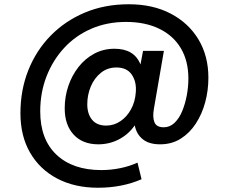

<svg xmlns="http://www.w3.org/2000/svg" viewBox="-20 -672 1074 902"><path d="M440 210Q331 210 249 167Q167 124 121.5 45.5Q76 -33 76 -140Q76 -249 113 -342Q150 -435 218 -504.5Q286 -574 379 -613Q472 -652 585 -652Q698 -652 782 -608Q866 -564 912.5 -486.5Q959 -409 959 -307Q959 -247 944 -191.5Q929 -136 900 -91.5Q871 -47 829 -20.5Q787 6 732 6Q680 6 650.5 -18Q621 -42 613 -83Q584 -41 539 -17.5Q494 6 442 6Q368 6 326 -39.5Q284 -85 284 -163Q284 -218 301 -268Q318 -318 349 -357.5Q380 -397 423 -420Q466 -443 518 -443Q611 -443 640 -369L652 -433H750L703 -161Q696 -122 705.5 -98Q715 -74 749 -74Q778 -74 800 -95Q822 -116 836 -150Q850 -184 857.5 -224Q865 -264 865 -303Q865 -386 829.5 -445.5Q794 -505 728 -537Q662 -569 572 -569Q483 -569 409 -537Q335 -505 281.5 -447Q228 -389 198.5 -313Q169 -237 169 -149Q169 -17 245.5 55Q322 127 456 127Q501 127 545 118Q589 109 626 92L645 170Q553 210 440 210ZM479 -82Q515 -82 545.5 -102.5Q576 -123 595.5 -158.5Q615 -194 618 -239Q622 -288 599 -321.5Q576 -355 527 -355Q485 -355 454 -330Q423 -305 406.5 -265.5Q390 -226 390 -182Q390 -137 412.5 -109.5Q435 -82 479 -82Z"/></svg>

Font: DM Sans SemiBold
Style: Regular
Weight: 600
Designer: Colophon Foundry, Jonny Pinhorn
Foundry: Colophon Foundry
Version: Version 4.004; ttfautohint (v1.8.4.7-5d5b)